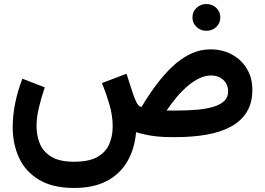

<svg xmlns="http://www.w3.org/2000/svg" viewBox="-20 -677 1308 948"><path d="M930.2 -591Q930.2 -563.1 950.3 -544Q970.4 -524.9 999.3 -524.9Q1028.2 -524.9 1048 -543.9Q1067.8 -563 1067.8 -590.9Q1067.8 -618.9 1048 -638Q1028.3 -657.1 999.3 -657.1Q970.4 -657.1 950.3 -638.1Q930.2 -619 930.2 -591ZM346 251.1Q441 251.1 506.3 217.1Q571.7 183.2 608.1 121.2Q644.5 59.3 651.9 -24.2Q673.9 -17.5 699.7 -12Q725.5 -6.5 756.2 -3.2Q786.9 0 823.2 0H848.8Q930.5 0 999.5 -12Q1068.4 -24.1 1119.1 -51.2Q1169.8 -78.3 1197.9 -123.1Q1226 -168 1226 -233.8Q1226 -291.7 1199.5 -336.6Q1172.9 -381.6 1126.1 -407.4Q1079.3 -433.3 1018.7 -433.3Q967.5 -433.3 921 -411Q874.5 -388.8 832.6 -349.7Q790.7 -310.6 752.5 -259.3Q714.2 -208 679 -149.3Q665.9 -149.3 655.4 -169Q644.9 -188.7 636.6 -214.3L604.7 -312.9L483.5 -267Q503.1 -218.9 519.7 -163Q536.4 -107 536.4 -53.2Q536.4 -4.2 519 35.4Q501.7 75 460.2 98.3Q418.6 121.6 346 121.6Q275.3 121.6 234.9 97.7Q194.4 73.8 177.4 33.8Q160.4 -6.2 160.4 -54.3Q160.4 -97.4 172.2 -146.4Q183.9 -195.4 201.1 -245.7L90.4 -288.5Q67.5 -228.8 55.1 -168.1Q42.7 -107.3 42.7 -50.3Q42.7 35 74.6 103.2Q106.5 171.3 173.7 211.2Q240.9 251.1 346 251.1ZM1022.1 -304.4Q1058.6 -304.4 1082.5 -282.5Q1106.3 -260.6 1106.3 -225.3Q1106.3 -196.6 1087.1 -178.3Q1067.9 -160 1033.3 -149.6Q998.7 -139.3 952.7 -135.2Q906.7 -131.2 853.5 -131.2H802.6Q826.2 -166.4 852.6 -197.7Q878.9 -228.9 907.3 -252.9Q935.6 -276.8 964.6 -290.6Q993.7 -304.4 1022.1 -304.4Z"/></svg>

Font: Vazirmatn RD NL
Style: Regular
Weight: 400
Designer: Saber Rastikerdar
Foundry: Saber Rastikerdar
Version: Version 32.101